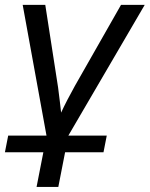

<svg xmlns="http://www.w3.org/2000/svg" viewBox="-37 -548 605 776"><path d="M226.1 67.4 198.7 207.5H110.8L138.2 67.4H-17.1L-3.9 0H150.9L54.7 -528.3H146L197.8 -194.3Q201.7 -163.6 204.8 -138.2Q208 -112.8 210 -92.8Q221.2 -117.2 235.1 -144Q249 -170.9 265.6 -200.7L452.1 -528.3H547.9L239.3 0H394.5L381.3 67.4Z"/></svg>

Font: Arimo
Style: Italic
Weight: 400
Italic angle: -12°
Designer: Steve Matteson
Foundry: Monotype Imaging Inc.
Version: Version 1.33